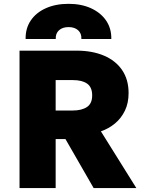

<svg xmlns="http://www.w3.org/2000/svg" viewBox="-20 -958 734 978"><path d="M79.5 0V-700H370Q450 -700 509.8 -674.5Q569.5 -649 602.2 -600.8Q635 -552.5 635 -484Q635 -433 616.2 -394.2Q597.5 -355.5 565.5 -329Q533.5 -302.5 494 -289L674.5 0H457L313.5 -249.5H263.5V0ZM263.5 -395H349.5Q396 -395 422.8 -412.8Q449.5 -430.5 449.5 -472Q449.5 -514 423.8 -532Q398 -550 352 -550H263.5ZM110.5 -759.5Q109.5 -813.5 136.8 -853.8Q164 -894 213.8 -916.2Q263.5 -938.5 329.5 -938.5Q394.5 -938.5 444 -915.8Q493.5 -893 520.8 -852.8Q548 -812.5 547 -759.5H394.5Q396 -787.5 378 -803.8Q360 -820 329.5 -820Q298.5 -820 280.5 -803.8Q262.5 -787.5 264 -759.5Z"/></svg>

Font: Geologica Cursive ExtraBold
Style: Regular
Weight: 800
Designer: Sindre Bremnes, Frode Helland
Foundry: Monokrom Skriftforlag AS
Version: Version 1.010;gftools[0.9.28]